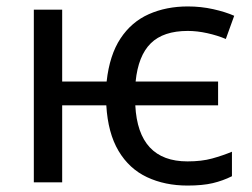

<svg xmlns="http://www.w3.org/2000/svg" viewBox="-20 -566 782 596"><path d="M562 10Q492 10 436.5 -16Q381 -42 348 -97.5Q315 -153 310 -239H173V0H85V-536H173V-313H311Q320 -395 354 -446.5Q388 -498 442 -522Q496 -546 563 -546Q604 -546 642 -537.5Q680 -529 707 -517L681 -445Q655 -456 623.5 -463Q592 -470 563 -470Q487 -470 448 -431.5Q409 -393 401 -313H657V-239H400Q409 -65 562 -65Q606 -65 638.5 -74Q671 -83 700 -95V-19Q672 -5 640.5 2.5Q609 10 562 10Z"/></svg>

Font: RS Noto Sans
Style: Regular
Weight: 400
Designer: Monotype Design Team
Foundry: Monotype Imaging Inc.
Version: Version 3.10